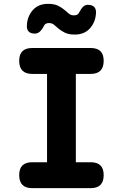

<svg xmlns="http://www.w3.org/2000/svg" viewBox="-20 -980 640 1000"><path d="M375 -135H452Q486 -135 503 -118.5Q520 -102 520 -68Q520 -34 503 -17Q486 0 452 0H148Q114 0 97 -17Q80 -34 80 -68Q80 -102 97 -118.5Q114 -135 148 -135H225V-595H148Q114 -595 97 -612Q80 -629 80 -663Q80 -697 97 -713.5Q114 -730 148 -730H452Q486 -730 503 -713.5Q520 -697 520 -663Q520 -629 503 -612Q486 -595 452 -595H375ZM210 -847Q198 -824 186.5 -814.5Q175 -805 162 -805Q140 -805 129.5 -815.5Q119 -826 120 -847Q122 -895 151 -927.5Q180 -960 230 -960Q262 -960 281.5 -950.5Q301 -941 314 -930Q327 -919 338 -909.5Q349 -900 365 -900Q370 -900 374.5 -901Q379 -902 382 -903.5Q385 -905 387 -907.5Q389 -910 391 -913Q403 -936 413.5 -945.5Q424 -955 437 -955Q459 -955 470 -944.5Q481 -934 480 -913Q478 -866 449 -833Q420 -800 370 -800Q338 -800 318.5 -809.5Q299 -819 286 -830Q273 -841 262 -850.5Q251 -860 235 -860Q230 -860 226 -859Q222 -858 219 -856.5Q216 -855 213.5 -852.5Q211 -850 210 -847Z"/></svg>

Font: Maple Mono NL ExtraBold
Style: Regular
Weight: 800
Monospace: yes
Designer: subframe7536
Version: Version 7.000